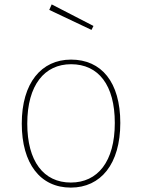

<svg xmlns="http://www.w3.org/2000/svg" viewBox="-20 -842 645 873"><path d="M215 -822 204 -797 396 -706 405 -724ZM303 -571C168 -571 79 -465 79 -280C79 -98 163 11 302 11C438 11 527 -96 527 -283C527 -469 441 -571 303 -571ZM303 -550C428 -550 502 -455 502 -283C502 -107 424 -12 302 -12C178 -12 104 -109 104 -280C104 -456 183 -550 303 -550Z"/></svg>

Font: Glow Sans SC Normal Thin
Style: Regular
Weight: 100
Designer: Ryoko NISHIZUKA (kana, bopomofo & ideographs); Paul D. Hunt (Latin, Greek & Cyrillic); Sandoll Communications, Soo-young
Version: Version 0.93